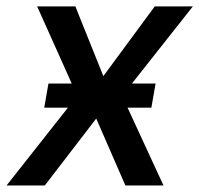

<svg xmlns="http://www.w3.org/2000/svg" viewBox="-29 -565 607 585"><path d="M200.6 -545.5H84.2L189.6 -310.4H118.6L105.8 -236.9H177.9L-8.9 0H107.6L264.2 -203.8L353 0H469.1L359.7 -236.9H432.2L445 -310.4H372.9L558.6 -545.5H442.5L285.9 -333.1Z"/></svg>

Font: Margiela Sans Medium
Style: Italic
Weight: 500
Italic angle: -9.39999°
Designer: Stefan Endress, Andreas Faust
Version: Version 1.100;FEAKit 1.0